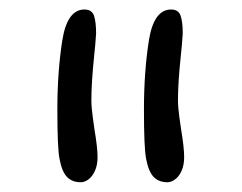

<svg xmlns="http://www.w3.org/2000/svg" viewBox="-20 -708 496 394"><path d="M146 -334Q127.9 -334 117.4 -345Q106.9 -356 102.1 -382.3Q97.7 -404.3 97.7 -483.4Q97.7 -560.1 107.7 -624.3Q117.7 -688.5 153.3 -688.5Q168.5 -688.5 172.9 -675.8Q177.2 -663.1 177.2 -639.2Q176.8 -630.4 175.5 -616.5Q174.3 -602.5 173.3 -594.2Q167.5 -537.6 167.5 -503.4Q167.5 -487.8 170.4 -467.3Q173.3 -446.8 173.8 -442.9Q180.2 -404.8 180.2 -385.7Q180.2 -369.6 175 -357.9Q169.9 -346.2 161.9 -340.1Q153.8 -334 146 -334ZM323.7 -334Q305.7 -334 295.2 -345Q284.7 -356 279.8 -382.3Q275.4 -404.3 275.4 -483.4Q275.4 -560.1 285.4 -624.3Q295.4 -688.5 331.1 -688.5Q346.2 -688.5 350.6 -675.8Q355 -663.1 355 -639.2Q354.5 -630.4 353.3 -616.5Q352.1 -602.5 351.1 -594.2Q345.2 -537.6 345.2 -503.4Q345.2 -487.8 348.1 -467.3Q351.1 -446.8 351.6 -442.9Q357.9 -404.8 357.9 -385.7Q357.9 -369.6 352.8 -357.9Q347.7 -346.2 339.6 -340.1Q331.5 -334 323.7 -334Z"/></svg>

Font: Dekko
Style: Regular
Weight: 400
Designer: Multiple
Foundry: Sorkin Type
Version: Version 2.001